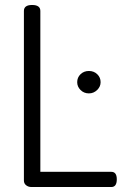

<svg xmlns="http://www.w3.org/2000/svg" viewBox="-20 -751 503 771"><path d="M76 -26C76 -18 79 -11.7 85 -7C91 -2.3 98 0 106 0H427C441.7 0 449 -10.3 449 -31C449 -51 441.7 -61 427 -61H142V-707C142 -723 131 -731 109 -731C87 -731 76 -723 76 -707ZM290 -421C290 -409 294.5 -398.5 303.5 -389.5C312.5 -380.5 323.7 -376 337 -376C349.7 -376 360.7 -380.5 370 -389.5C379.3 -398.5 384 -409 384 -421C384 -433.7 379.5 -444.3 370.5 -453C361.5 -461.7 350.3 -466 337 -466C323.7 -466 312.5 -461.7 303.5 -453C294.5 -444.3 290 -433.7 290 -421Z"/></svg>

Font: Terminal Dosis
Style: Book
Weight: 400
Designer: EdgarTolentino, PabloImpallari, IginoMarini
Foundry: EdgarTolentino, PabloImpallari, IginoMarini
Version: Version 1.006